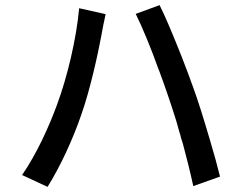

<svg xmlns="http://www.w3.org/2000/svg" viewBox="-20 -729 940 747"><path d="M836 -42C826 -83 812 -134 796 -187L793 -197C773 -265 751 -336 732 -388C719 -424 704 -465 687 -508L683 -518C682 -521 680 -524 679 -528L675 -538C649 -603 622 -667 601 -709L508 -675C534 -623 568 -540 597 -459L601 -449C613 -416 625 -383 635 -353C645 -324 655 -293 665 -261L668 -251C671 -241 673 -232 676 -222L679 -212L682 -202C683 -201 683 -199 683 -197L686 -187C687 -184 688 -181 689 -178L692 -168C707 -112 721 -56 732 -5L836 -42ZM296 -282C331 -380 362 -524 374 -589C378 -611 385 -649 391 -674L288 -697C277 -577 242 -430 202 -322C171 -237 123 -131 66 -48L165 -2C214 -80 264 -188 296 -282Z"/></svg>

Font: Glow Sans SC Condensed Medium
Style: Regular
Weight: 600
Width: 3
Designer: Ryoko NISHIZUKA (kana, bopomofo & ideographs); Paul D. Hunt (Latin, Greek & Cyrillic); Sandoll Communications, Soo-young
Version: Version 0.93